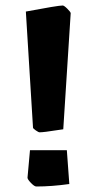

<svg xmlns="http://www.w3.org/2000/svg" viewBox="-20 -671 351 698"><path d="M100 -207 74 -629Q191 -651 208 -651Q213 -651 225 -639Q237 -627 237 -623L210 -201L189 -198Q139 -190 124 -190Q120 -190 110 -197Q100 -204 100 -207ZM80 -25 89 -125H223L232 -2Q168 7 112 7Q105 7 92.5 -6Q80 -19 80 -25Z"/></svg>

Font: Grenze ExtraBold
Style: Regular
Weight: 800
Designer: Renata Polastri
Foundry: Omnibus-Type
Version: Version 1.002; ttfautohint (v1.8)